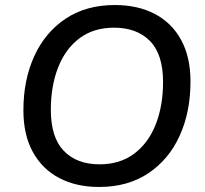

<svg xmlns="http://www.w3.org/2000/svg" viewBox="-20 -734 815 763"><path d="M374 9Q283 9 215.5 -26.5Q148 -62 110.5 -130Q73 -198 73 -296Q73 -416 116 -510.5Q159 -605 240.5 -659.5Q322 -714 436 -714Q528 -714 595.5 -678.5Q663 -643 700 -575Q737 -507 737 -410Q737 -289 694 -194.5Q651 -100 569.5 -45.5Q488 9 374 9ZM376 -81Q457 -81 513.5 -123.5Q570 -166 599 -240Q628 -314 628 -408Q628 -518 576 -571Q524 -624 433 -624Q352 -624 296 -582Q240 -540 211 -466Q182 -392 182 -298Q182 -188 233.5 -134.5Q285 -81 376 -81Z"/></svg>

Font: Nunito Sans SemiBold
Style: Italic
Weight: 600
Italic angle: -9°
Designer: Vernon Adams
Foundry: Vernon Adams
Version: Version 3.006; ttfautohint (v1.8.3)